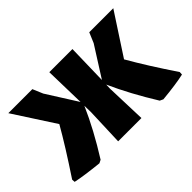

<svg xmlns="http://www.w3.org/2000/svg" viewBox="-89 -689 921 921"><g transform="rotate(-45 372.0 -228.5)"><path d="M155 11Q59 1 8 -10L7 -26Q98 -163 152 -258L16 -468H179L201 -416L299 -261L294 -468H451L446 -263L543 -416L565 -468H728L591 -258Q650 -155 737 -26L736 -10Q683 2 589 11L572 3Q495 -121 445 -233L444 -207L451 0H293L300 -191L299 -235Q249 -121 171 3Z"/></g></svg>

Font: Alegreya Sans SC ExtraBold
Style: Regular
Weight: 800
Designer: Juan Pablo del Peral
Foundry: Huerta Tipografica
Version: Version 2.007